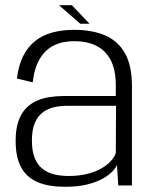

<svg xmlns="http://www.w3.org/2000/svg" viewBox="-20 -712 588 737"><path d="M230 5Q276.5 5 311.8 -3.2Q347 -11.5 371.5 -24.8Q396 -38 410.2 -52.5Q424.5 -67 429 -79.5L434 0H486.5V-381Q486.5 -460 459.8 -507.5Q433 -555 383.2 -576.2Q333.5 -597.5 264.5 -597.5Q219 -597.5 181 -587.2Q143 -577 114.8 -554.5Q86.5 -532 68.8 -496.5Q51 -461 45 -410.5L105.5 -396Q112 -452 133 -486.8Q154 -521.5 187.2 -537.8Q220.5 -554 265 -554Q313.5 -554 349.2 -536.5Q385 -519 404.8 -481.5Q424.5 -444 424.5 -383.5V-343.5H227Q197.5 -343.5 169.8 -339.2Q142 -335 118.5 -324Q95 -313 77.2 -293.5Q59.5 -274 49.8 -244Q40 -214 40 -171Q40 -127 50 -96.2Q60 -65.5 77.8 -45.8Q95.5 -26 119.5 -15Q143.5 -4 171.5 0.5Q199.5 5 230 5ZM243 -36.5Q215 -36.5 189.8 -42.2Q164.5 -48 144.8 -62.8Q125 -77.5 113.8 -104.2Q102.5 -131 102.5 -172.5Q102.5 -214 113.8 -240.2Q125 -266.5 144.5 -281Q164 -295.5 188.8 -300.8Q213.5 -306 240.5 -306H425.5L424.5 -124.5Q419 -108.5 404.5 -92.8Q390 -77 367 -64.2Q344 -51.5 312.8 -44Q281.5 -36.5 243 -36.5ZM288 -621H323.5L256 -692H206.5Z"/></svg>

Font: Anybody Light
Style: Regular
Weight: 300
Designer: Tyler Finck
Foundry: Etcetera Type Company
Version: Version 1.111; ttfautohint (v1.8.4)